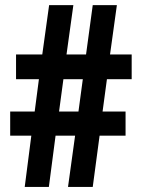

<svg xmlns="http://www.w3.org/2000/svg" viewBox="-20 -734 552 754"><path d="M399.9 -422.9 382.8 -295.9H473.1V-201.2H371.1L344.2 0H247.1L274.9 -201.2H198.2L171.9 0H77.1L103 -201.2H20V-295.9H116.2L132.8 -422.9H43V-520H146L172.9 -713.9H268.1L241.2 -520H317.9L344.2 -713.9H439L412.1 -520H497.1V-422.9ZM211.9 -295.9H288.1L305.2 -422.9H229Z"/></svg>

Font: Open Sans Condensed
Style: Bold
Weight: 700
Width: 3
Designer: Monotype Design Team
Foundry: Monotype Imaging Inc.
Version: Version 3.003; ttfautohint (v1.8.4)